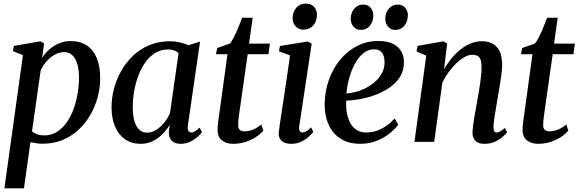

<svg xmlns="http://www.w3.org/2000/svg" viewBox="-20 -776 3164 1050"><path d="M4 254 105.5 -474.5 50.5 -496.5 56 -525 201 -550 221 -538 210.5 -460Q226.5 -485 250.2 -505.8Q274 -526.5 303.5 -539Q333 -551.5 366.5 -551.5Q420 -551.5 456 -526.5Q492 -501.5 510 -456Q528 -410.5 528 -348Q528 -296.5 514.2 -245Q500.5 -193.5 474 -147.5Q447.5 -101.5 409.2 -66Q371 -30.5 321.5 -10.2Q272 10 212.5 10Q196.5 10 179.5 7.5Q162.5 5 146.5 1.5L111 254ZM155 -57.5Q167 -47 183.8 -41.2Q200.5 -35.5 222 -35.5Q260.5 -35.5 291 -54.5Q321.5 -73.5 344.5 -106Q367.5 -138.5 382.2 -179.5Q397 -220.5 404.5 -264.8Q412 -309 412 -351Q412 -394.5 402.8 -425.8Q393.5 -457 375.5 -474Q357.5 -491 331 -491Q304 -491 278.8 -476.5Q253.5 -462 233.5 -439.2Q213.5 -416.5 202.5 -392Z M1007.5 -90Q1004.5 -68 1010.5 -59.8Q1016.5 -51.5 1026.5 -51.5Q1035.5 -51.5 1046.5 -57.8Q1057.5 -64 1071.5 -78L1084.5 -53.5Q1078.5 -44.5 1062.2 -29.2Q1046 -14 1021.8 -1.8Q997.5 10.5 967 10.5Q936 10.5 919 -7Q902 -24.5 903.5 -57.5L908.5 -94Q893.5 -68 870.2 -44.2Q847 -20.5 817 -5Q787 10.5 750 10.5Q699 10.5 663.2 -14.8Q627.5 -40 608.8 -84.8Q590 -129.5 590 -188.5Q590 -240 603.5 -291.5Q617 -343 643.5 -389.5Q670 -436 708.8 -472.2Q747.5 -508.5 798 -529.5Q848.5 -550.5 910 -550.5Q936 -550.5 963 -544.2Q990 -538 1011 -529L1074 -548.5ZM956.5 -485.5Q946.5 -495 932.2 -500.2Q918 -505.5 900 -505.5Q860.5 -505.5 829.2 -486.5Q798 -467.5 774.8 -435Q751.5 -402.5 736.2 -361.5Q721 -320.5 713.5 -276Q706 -231.5 706 -189Q706 -142 715.8 -111.2Q725.5 -80.5 743 -65.5Q760.5 -50.5 783.5 -50.5Q804 -50.5 822.8 -59.5Q841.5 -68.5 857.8 -83.5Q874 -98.5 887.2 -117.5Q900.5 -136.5 909.5 -156.5Z M1291.5 -177.5Q1288.5 -157 1286.5 -142Q1284.5 -127 1283.5 -114.8Q1282.5 -102.5 1282.5 -90.5Q1282.5 -74.5 1291 -66.2Q1299.5 -58 1315 -58Q1344.5 -58 1368.2 -69.2Q1392 -80.5 1409 -95.5L1420 -61.5Q1405.5 -44 1380.8 -27.5Q1356 -11 1324 -0.2Q1292 10.5 1255 10.5Q1217.5 10.5 1193.2 -8.5Q1169 -27.5 1170 -70Q1170 -76 1170.5 -84.5Q1171 -93 1172.5 -105.2Q1174 -117.5 1176.2 -133.5Q1178.5 -149.5 1181.5 -170.5L1224 -479.5H1161L1168 -513.5L1236.5 -537.5Q1247.5 -549.5 1260.2 -575Q1273 -600.5 1284.5 -629Q1296 -657.5 1304 -679H1362L1342 -537.5H1456L1448 -479.5H1334.5Z M1572 10.5Q1550.5 10.5 1534.2 3.2Q1518 -4 1510 -18.8Q1502 -33.5 1505 -56.5Q1506.5 -73 1511.5 -105.2Q1516.5 -137.5 1523 -180.8Q1529.5 -224 1537 -273.5Q1544.5 -323 1552 -374.2Q1559.5 -425.5 1566 -473L1505.5 -495.5L1511 -524.5L1663 -549L1684.5 -537.5L1616.5 -86Q1614 -67.5 1619.2 -59.5Q1624.5 -51.5 1633 -51.5Q1643.5 -51.5 1654.2 -57.5Q1665 -63.5 1681.5 -79.5L1693.5 -55Q1686 -45 1669.8 -29.5Q1653.5 -14 1628.8 -1.8Q1604 10.5 1572 10.5ZM1639.5 -614Q1613 -614 1596.2 -632.2Q1579.5 -650.5 1580 -677.5Q1580.5 -711.5 1600.8 -734Q1621 -756.5 1653 -756.5Q1681.5 -756.5 1697.5 -738.5Q1713.5 -720.5 1713.5 -695.5Q1713 -660 1693.2 -637Q1673.5 -614 1639.5 -614Z M2158 -94Q2143.5 -73.5 2114 -49Q2084.5 -24.5 2043 -7Q2001.5 10.5 1950 10.5Q1898.5 10.5 1861.2 -7.2Q1824 -25 1800.5 -55.5Q1777 -86 1766 -124.8Q1755 -163.5 1755.5 -204.5Q1756 -275.5 1778.2 -338.2Q1800.5 -401 1840 -449Q1879.5 -497 1933 -524.5Q1986.5 -552 2049 -552Q2097 -552 2127.8 -537Q2158.5 -522 2173.8 -496Q2189 -470 2189 -436.5Q2189.5 -392 2168.8 -357.8Q2148 -323.5 2113.2 -299Q2078.5 -274.5 2036.5 -258.5Q1994.5 -242.5 1951.8 -234.5Q1909 -226.5 1873.5 -225.5Q1871.5 -192 1876.5 -161Q1881.5 -130 1894.5 -105.2Q1907.5 -80.5 1929.2 -66Q1951 -51.5 1982.5 -51.5Q2013.5 -51.5 2041.2 -61.2Q2069 -71 2093.5 -88.2Q2118 -105.5 2138.5 -128ZM2026.5 -506.5Q1993 -506.5 1966.5 -484.5Q1940 -462.5 1920.5 -426.5Q1901 -390.5 1889.5 -348.2Q1878 -306 1874.5 -265Q1904 -267 1933.8 -275.8Q1963.5 -284.5 1990.2 -299.8Q2017 -315 2038 -335.5Q2059 -356 2071.2 -381.5Q2083.5 -407 2083 -436.5Q2082.5 -471.5 2068 -489Q2053.5 -506.5 2026.5 -506.5ZM1951.5 -612.5Q1928 -612.5 1912.8 -630.8Q1897.5 -649 1898 -674.5Q1898.5 -706 1917.2 -728.5Q1936 -751 1965.5 -751Q1993 -751 2007.5 -733Q2022 -715 2021.5 -691.5Q2021.5 -658 2003 -635.2Q1984.5 -612.5 1951.5 -612.5ZM2140.5 -612.5Q2117 -612.5 2101.8 -630.8Q2086.5 -649 2087 -674.5Q2087.5 -706 2106 -728.5Q2124.5 -751 2154.5 -751Q2181.5 -751 2196.2 -733Q2211 -715 2210.5 -691.5Q2210 -658 2191.5 -635.2Q2173 -612.5 2140.5 -612.5Z M2408.5 -398.5Q2427 -429.5 2449.5 -457Q2472 -484.5 2498.5 -505.5Q2525 -526.5 2554.2 -538.5Q2583.5 -550.5 2614.5 -550.5Q2666.5 -550.5 2696.2 -519.8Q2726 -489 2726 -419Q2726 -398.5 2722 -368.2Q2718 -338 2712.5 -305Q2707 -272 2702 -243Q2698 -216 2692.5 -186Q2687 -156 2683.2 -128.8Q2679.5 -101.5 2678.5 -82Q2678.5 -65.5 2682.8 -58.5Q2687 -51.5 2694 -51.5Q2703.5 -51.5 2714.8 -57.2Q2726 -63 2741 -77L2753 -52.5Q2746.5 -43.5 2729.8 -28.5Q2713 -13.5 2687.8 -1.5Q2662.5 10.5 2629.5 10.5Q2607 10.5 2592.2 2.8Q2577.5 -5 2570.5 -19.5Q2563.5 -34 2564 -54.5Q2564.5 -67 2566.8 -86.5Q2569 -106 2573 -129Q2577 -152 2581.2 -176Q2585.5 -200 2589.5 -222.5Q2593.5 -245 2597.8 -269.5Q2602 -294 2605.5 -318.2Q2609 -342.5 2611.2 -365Q2613.5 -387.5 2613.5 -406Q2613.5 -432.5 2608.5 -448Q2603.5 -463.5 2592.2 -470Q2581 -476.5 2562.5 -476.5Q2543 -476.5 2520.5 -464Q2498 -451.5 2475.8 -430.2Q2453.5 -409 2433.5 -381.5Q2413.5 -354 2399 -323.5L2354.5 0H2246.5L2311 -471.5L2258 -495L2263.5 -525L2405 -550L2425.5 -538Z M2959.5 -177.5Q2956.5 -157 2954.5 -142Q2952.5 -127 2951.5 -114.8Q2950.5 -102.5 2950.5 -90.5Q2950.5 -74.5 2959 -66.2Q2967.5 -58 2983 -58Q3012.5 -58 3036.2 -69.2Q3060 -80.5 3077 -95.5L3088 -61.5Q3073.5 -44 3048.8 -27.5Q3024 -11 2992 -0.2Q2960 10.5 2923 10.5Q2885.5 10.5 2861.2 -8.5Q2837 -27.5 2838 -70Q2838 -76 2838.5 -84.5Q2839 -93 2840.5 -105.2Q2842 -117.5 2844.2 -133.5Q2846.5 -149.5 2849.5 -170.5L2892 -479.5H2829L2836 -513.5L2904.5 -537.5Q2915.5 -549.5 2928.2 -575Q2941 -600.5 2952.5 -629Q2964 -657.5 2972 -679H3030L3010 -537.5H3124L3116 -479.5H3002.5Z"/></svg>

Font: Merriweather 60pt Medium
Style: Italic
Weight: 500
Italic angle: -7.8°
Version: Version 2.101